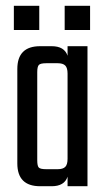

<svg xmlns="http://www.w3.org/2000/svg" viewBox="-20 -645 368 665"><path d="M204 -625H292V-541H204ZM214 -485H283V0H214V-33Q203 0 159 0H119Q40 0 40 -79V-406Q40 -485 119 -485H159Q203 -485 214 -452ZM140 -59H180Q198 -59 206 -67Q214 -75 214 -95V-390Q214 -410 206 -418Q198 -426 180 -426H140Q120 -426 114.5 -420Q109 -414 109 -395V-90Q109 -70 114.5 -64.5Q120 -59 140 -59ZM116 -625V-541H28V-625Z"/></svg>

Font: Teko Light
Style: Regular
Weight: 300
Designer: Manushi Parikh, Jonny Pinhorn
Foundry: Indian Type Foundry
Version: Version 1.105;PS 1.0;hotconv 1.0.78;makeotf.lib2.5.61930; tt